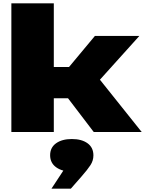

<svg xmlns="http://www.w3.org/2000/svg" viewBox="-20 -790 868 1149"><path d="M48 0V-770H302V-389H393L548 -575H814L578 -313L828 0H541L387 -202H302V0ZM288 339 359 231Q334 224 316 211Q280 185 280 139Q280 93 315.5 67.5Q351 42 410 42Q469 42 504 67.5Q539 93 539 140Q539 171 521.5 198Q504 225 468 266L404 339Z"/></svg>

Font: Bounded
Style: Regular
Weight: 900
Designer: Vlad Churkin
Version: Version 1.0